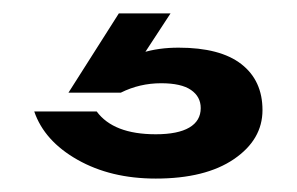

<svg xmlns="http://www.w3.org/2000/svg" viewBox="-20 -28 442 286"><path d="M234 -8 181 73 146 72Q168 58 192 50.5Q216 43 246 43Q308 43 339.5 67.5Q371 92 371 136Q371 180 328.5 209Q286 238 212 238Q145 238 95.5 210Q46 182 31 138H124Q149 172 212 172Q245 172 262 162Q279 152 279 133Q279 116 264.5 106Q250 96 220 96Q188 96 160 110H82L157 -8Z"/></svg>

Font: Unbounded Variable
Style: Regular
Weight: 400
Designer: Luke Prowse, Jean-Baptiste Morizot, Fátima Lázaro, Florian Runge
Foundry: NaN
Version: Version 1.600;FEAKit 1.0